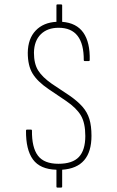

<svg xmlns="http://www.w3.org/2000/svg" viewBox="-20 -762 531 871"><path d="M240 89Q236 89 236 85V8Q162 6 129.5 -38.5Q97 -83 98 -170Q98 -174 102 -174H121Q125 -174 125 -170Q124 -93 152 -56Q180 -19 245 -19Q309 -19 338 -50Q367 -81 367 -145Q367 -204 347 -238Q327 -272 280 -304L200 -358Q150 -392 128 -428Q106 -464 106 -523Q107 -587 142 -623.5Q177 -660 236 -663V-738Q236 -742 240 -742H257Q262 -742 262 -738V-663Q327 -658 358 -614Q389 -570 387 -489Q387 -485 383 -485H364Q360 -485 360 -489Q361 -636 246 -636Q195 -636 165 -606.5Q135 -577 134 -523Q134 -473 153 -442.5Q172 -412 215 -382L296 -328Q332 -303 354 -278Q376 -253 385.5 -222Q395 -191 395 -146Q395 -1 262 8V85Q262 89 257 89Z"/></svg>

Font: Sofia Sans Cond ExtraLight
Style: Regular
Weight: 200
Width: 3
Designer: Botio Nikoltchev, Ani Petrova
Foundry: lettersoup
Version: Version 4.100; ttfautohint (v1.8.3)